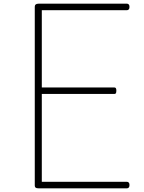

<svg xmlns="http://www.w3.org/2000/svg" viewBox="-20 -1018 776 1038"><path d="M187 0Q177 0 172.5 -3.5Q168 -7 168 -15V-982Q168 -990 173 -994Q178 -998 188 -998H667Q672 -998 676 -994Q680 -990 680 -981Q680 -971 676 -967Q672 -963 667 -963H206V-545H599Q604 -545 606.5 -541Q609 -537 609 -528Q609 -518 606.5 -514Q604 -510 599 -510H206V-35H667Q672 -35 676 -31Q680 -27 680 -18Q680 -8 676 -4Q672 0 667 0Z"/></svg>

Font: Playwrite NG Modern Thin
Style: Regular
Weight: 250
Designer: Veronika Burian, José Scaglione
Foundry: TypeTogether
Version: Version 1.002